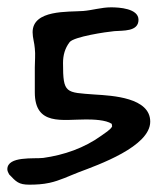

<svg xmlns="http://www.w3.org/2000/svg" viewBox="-23 -615 430 524"><path d="M282 -277 283 -270C279 -261 262 -251 254 -245C207 -211 152 -192 95 -184C71 -181 -3 -190 -3 -153C-3 -148 0 -143 2 -139C21 -119 28 -111 57 -111C75 -111 94 -112 112 -116C140 -122 166 -135 192 -145C245 -165 387 -215 387 -283C387 -349 283 -354 236 -357C156 -363 149 -359 149 -443C149 -464 154 -483 167 -500C179 -515 267 -528 289 -530C312 -532 355 -528 355 -561C355 -592 302 -595 280 -595C254 -595 229 -587 204 -585C163 -582 66 -589 66 -527C66 -512 71 -498 72 -483C74 -466 72 -448 72 -431V-363C72 -271 147 -289 212 -289C231 -289 266 -288 282 -277Z"/></svg>

Font: ChillLongCangKaiShu Medium
Style: Regular
Weight: 500
Version: Version 3.500;Glyphs 3.1.1 (3135)